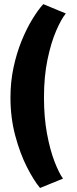

<svg xmlns="http://www.w3.org/2000/svg" viewBox="-20 -722 382 954"><path d="M179 212Q147.5 174.5 113.5 107.5Q79.5 40.5 55.8 -48Q32 -136.5 32 -237.5Q32 -315.5 47.2 -386.8Q62.5 -458 87.2 -518.8Q112 -579.5 140.5 -626.2Q169 -673 195 -701.5L307 -655Q284 -627 258.8 -568.5Q233.5 -510 216 -426Q198.5 -342 198.5 -237.5Q198.5 -139 213.5 -58.2Q228.5 22.5 250.5 79.8Q272.5 137 293 165.5Z"/></svg>

Font: League Spartan Thin Black
Style: Regular
Weight: 900
Version: Version 2.002